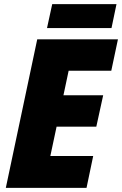

<svg xmlns="http://www.w3.org/2000/svg" viewBox="-20 -903 587 923"><path d="M206 -768H516L540 -883H231ZM8 0H396L428 -153H222L252 -294H443L476 -445H285L310 -563H515L547 -714H159Z"/></svg>

Font: Noto Sans SemiCondensed Black
Style: Italic
Weight: 900
Width: 4
Italic angle: -12°
Designer: Monotype Design Team
Foundry: Monotype Imaging Inc.
Version: Version 2.013